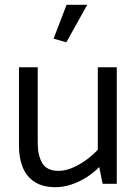

<svg xmlns="http://www.w3.org/2000/svg" viewBox="-20 -765 569 799"><path d="M387 -485V-142Q365 -118 336 -97.5Q307 -77 278.5 -65.5Q250 -54 224 -54Q175 -54 156 -86Q137 -118 137 -168V-485H59V-157Q59 -108 74.5 -69Q90 -30 124 -8Q158 14 211 14Q243 14 276.5 3Q310 -8 340.5 -27.5Q371 -47 393 -70L407 0H466V-485ZM256 -589 343 -745H257L203 -604Z"/></svg>

Font: Catamaran
Style: Regular
Weight: 400
Designer: Pria Ravichandran
Version: Version 2.000